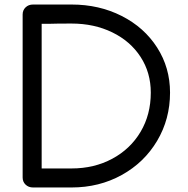

<svg xmlns="http://www.w3.org/2000/svg" viewBox="-20 -824 831 848"><path d="M126 4Q106 4 93 -8.5Q80 -21 80 -40V-760Q80 -779 93 -791.5Q106 -804 126 -804H296Q418 -804 517.5 -753.5Q617 -703 674 -614Q731 -525 731 -415Q731 -298 674 -202Q617 -106 517.5 -51Q418 4 296 4ZM164 -80H296Q396 -80 476 -123Q556 -166 601 -242Q646 -318 646 -415Q646 -503 601 -572.5Q556 -642 476 -681Q396 -720 296 -720Q227 -720 204 -719H164Z"/></svg>

Font: Tsukimi Rounded Medium
Style: Regular
Weight: 500
Designer: Takashi Funayama
Foundry: Takashi Funayama
Version: Version 1.032; ttfautohint (v1.8.3)